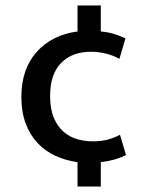

<svg xmlns="http://www.w3.org/2000/svg" viewBox="-20 -660 542 701"><path d="M318 -144Q350 -144 374 -150.5Q398 -157 418 -168L440 -94Q401 -74 348 -68V21H263V-68Q219 -74 181.5 -91.5Q144 -109 116.5 -138.5Q89 -168 73.5 -210Q58 -252 58 -306Q58 -408 114 -470.5Q170 -533 263 -545V-640H348V-545Q391 -542 438 -520L416 -445Q395 -457 368 -464Q341 -471 312 -471Q243 -471 203 -430Q163 -389 163 -310Q163 -262 176.5 -230Q190 -198 212 -179Q234 -160 261.5 -152Q289 -144 318 -144Z"/></svg>

Font: Ek Mukta Medium
Style: Regular
Weight: 500
Designer: Girish Dalvi and Yashodeep Gholap
Foundry: Ek Type
Version: Version 2.538;PS 1.002;hotconv 16.6.51;makeotf.lib2.5.65220;